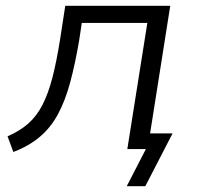

<svg xmlns="http://www.w3.org/2000/svg" viewBox="-20 -514 688 662"><path d="M417 128 483 0H420L430 -54H575L481 128ZM26 10 6 -44Q48 -62 77.5 -88Q107 -114 127 -153.5Q147 -193 161 -247.5Q175 -302 187 -377L205 -494H567L489 0H419L488 -435H262L253 -375Q239 -293 222 -230Q205 -167 180 -120.5Q155 -74 117 -42Q79 -10 26 10Z"/></svg>

Font: Nunito Sans 7pt Light
Style: Italic
Weight: 300
Italic angle: -9°
Designer: Vernon Adams
Foundry: Vernon Adams
Version: Version 3.101;gftools[0.9.27]